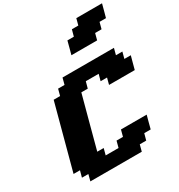

<svg xmlns="http://www.w3.org/2000/svg" viewBox="-276 -1434 1511 1617"><g transform="rotate(-30 480.0 -625.0)"><path d="M125 0H625L641.6 -62.5H704.1L721.2 -125H783.7Q789.1 -145.5 800 -187.3Q811 -229 816.9 -250H566.9L550.3 -187.5H487.8L471.2 -125H346.2L362.8 -187.5H300.3Q322.3 -270.5 366.9 -437.3Q411.6 -604 434.1 -687.5H496.6L513.7 -750H638.7L621.6 -687.5H684.1L667.5 -625H917.5Q922.9 -645.5 934.1 -687.3Q945.3 -729 951.2 -750H888.7L905.3 -812.5H842.8L859.4 -875H359.4L342.8 -812.5H280.3L263.7 -750H201.2Q173.3 -646 117.4 -437.5Q61.5 -229 33.7 -125H96.2L79.1 -62.5H141.6ZM518.1 -1000H768.1L784.7 -1062.5H847.2L863.8 -1125H926.3Q932.1 -1146 943.4 -1187.5Q954.6 -1229 960 -1250H710L693.4 -1187.5H630.9L613.8 -1125H551.3Q545.9 -1104 534.9 -1062.3Q523.9 -1020.5 518.1 -1000Z"/></g></svg>

Font: Faithful 32x
Style: BoldOblique
Weight: 400
Foundry: Faithful Resource Pack
Version: Version 1.0; January 27, 2023